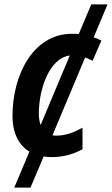

<svg xmlns="http://www.w3.org/2000/svg" viewBox="-20 -706 510 875"><path d="M45 149H119L179 7C190 9 203 10 216 10C272 10 318 -5 356 -26V-124C316 -102 279 -88 239 -88C232 -88 225 -88 219 -89L368 -444C380 -440 391 -434 402 -429L442 -521C430 -527 419 -532 407 -536L470 -686H396L339 -551C329 -552 319 -552 308 -552C129 -552 37 -361 37 -179C37 -98 66 -44 114 -15ZM157 -188C157 -304 207 -442 298 -453L165 -136C160 -151 157 -168 157 -188Z"/></svg>

Font: Noto Sans SemiCondensed SemiBold
Style: Italic
Weight: 600
Width: 4
Italic angle: -12°
Designer: Monotype Design Team
Foundry: Monotype Imaging Inc.
Version: Version 2.013